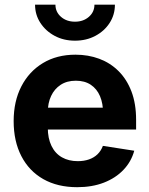

<svg xmlns="http://www.w3.org/2000/svg" viewBox="-20 -779 630 810"><path d="M305.7 10.7Q222.7 10.7 162.6 -23.4Q102.5 -57.6 70.1 -120.4Q37.6 -183.1 37.6 -268.1Q37.6 -351.6 70.1 -414.6Q102.5 -477.5 161.1 -512.9Q219.7 -548.3 298.3 -548.3Q352.5 -548.3 398.9 -531Q445.3 -513.7 480.2 -479Q515.1 -444.3 534.7 -392.8Q554.2 -341.3 554.2 -273.4V-232.4H96.7V-324.7H482.9L415 -300.3Q415 -342.3 401.9 -373.3Q388.7 -404.3 363 -421.4Q337.4 -438.5 299.8 -438.5Q262.2 -438.5 235.8 -421.1Q209.5 -403.8 195.6 -374Q181.6 -344.2 181.6 -305.7V-241.2Q181.6 -195.3 197.3 -163.3Q212.9 -131.3 241.5 -115.2Q270 -99.1 308.1 -99.1Q334 -99.1 355.2 -106.4Q376.5 -113.8 391.4 -128.2Q406.2 -142.6 414.1 -163.6L546.4 -143.1Q533.7 -96.7 500.7 -62.3Q467.8 -27.8 418.2 -8.5Q368.7 10.7 305.7 10.7ZM296.4 -607.4Q248.5 -607.4 210.7 -627.7Q172.9 -647.9 150.4 -682.4Q127.9 -716.8 127.9 -759.3H213.9Q213.9 -728.5 237.3 -708Q260.7 -687.5 296.4 -687.5Q331.5 -687.5 355 -708Q378.4 -728.5 378.4 -759.3H464.8Q464.8 -716.8 442.6 -682.4Q420.4 -647.9 382.3 -627.7Q344.2 -607.4 296.4 -607.4Z"/></svg>

Font: Inter 17pt
Style: Bold
Weight: 700
Version: Version 4.001;git-66647c0bb